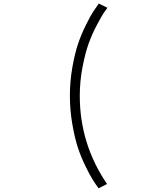

<svg xmlns="http://www.w3.org/2000/svg" viewBox="-20 -822 890 1059"><path d="M523.5 216.5Q507.5 194.5 492 170.2Q476.5 146 451.8 95.5Q427 45 409.5 -8Q392 -61 378.8 -137.8Q365.5 -214.5 365.5 -294Q365.5 -373.5 379 -450Q392.5 -526.5 410.2 -579.2Q428 -632 453 -682.5Q478 -733 493.2 -756.5Q508.5 -780 525 -802.5L572.5 -779Q562.5 -765.5 551.8 -750Q541 -734.5 514.8 -685Q488.5 -635.5 469.8 -584.2Q451 -533 435.5 -453.8Q420 -374.5 420 -294Q420 -27.5 570.5 193Z"/></svg>

Font: League Mono Wide UltraLight
Style: Regular
Weight: 200
Width: 8
Designer: Tyler Finck
Foundry: The League of Moveable Type / Tyler Finck
Version: Version 2.210